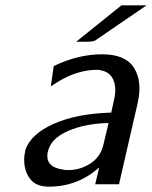

<svg xmlns="http://www.w3.org/2000/svg" viewBox="-20 -689 568 718"><path d="M265 -533 434 -669H528L335 -537Q324 -533 310 -533ZM74 -121Q74 -126 75 -129Q96 -188 181 -226Q266 -264 396 -268L405 -309Q415 -348 409 -374Q400 -416 362 -425Q352 -428 344 -428Q271 -428 198 -384L170 -366L181 -442Q272 -486 362 -486Q449 -486 481 -435.5Q513 -385 495 -304L425 0H336L351 -63Q271 9 163 9Q117 9 95.5 -16.5Q74 -42 71 -78Q69 -104 74 -121ZM159 -122 158 -120Q158 -118 158 -117Q149 -63 220 -54Q225 -53 235 -53Q280 -53 318 -77.5Q356 -102 367 -149L386 -229Q298 -227 234 -199Q170 -171 159 -122Z"/></svg>

Font: Coval
Style: Book Italic
Weight: 350
Foundry: Context Ltd
Version: Version 001.000